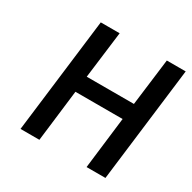

<svg xmlns="http://www.w3.org/2000/svg" viewBox="-145 -794 933 934"><g transform="rotate(30 321.5 -327.0)"><path d="M190 -5 225 -295H490L455 -5H561L640 -649H534L501 -386H236L269 -649H163L84 -5Z"/></g></svg>

Font: Falling Sky
Style: LightObl
Weight: 400
Designer: Paul D. Hunt
Foundry: Adobe Systems Incorporated
Version: Version 1.02